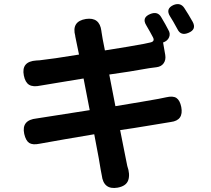

<svg xmlns="http://www.w3.org/2000/svg" viewBox="-20 -868 1040 948"><path d="M889.6 -829.1Q910.2 -797.9 931.6 -759.8Q951.2 -722.7 911.1 -706.1Q873 -689.5 856.4 -723.6Q832 -768.6 820.3 -786.1Q794.9 -825.2 837.9 -843.8Q871.1 -856.4 889.6 -829.1ZM618.2 -514.6 519.5 -500 549.8 -343.8Q704.1 -369.1 762.7 -379.9Q785.2 -384.8 800.8 -387.7Q834 -395.5 851.1 -384.3Q868.2 -373 875 -339.8Q887.7 -273.4 823.2 -265.6Q796.9 -261.7 716.3 -248Q635.7 -234.4 573.2 -225.6Q582 -178.7 594.7 -117.2Q607.4 -55.7 608.4 -48.8Q623 -7.8 613.3 21.5Q603.5 50.8 560.5 58.6Q491.2 70.3 482.4 -2.9Q480.5 -14.6 477.5 -28.3Q473.6 -58.6 445.3 -205.1Q293 -179.7 174.8 -158.2Q141.6 -151.4 124.5 -162.1Q107.4 -172.9 99.6 -207Q85 -275.4 161.1 -283.2Q170.9 -284.2 422.9 -324.2L392.6 -480.5Q335.9 -471.7 268.1 -460Q200.2 -448.2 179.7 -445.3Q143.6 -437.5 124 -449.2Q104.5 -460.9 97.7 -495.1Q84 -564.5 159.2 -569.3Q162.1 -569.3 167.5 -569.8Q172.9 -570.3 175.8 -570.3Q239.3 -577.1 370.1 -598.6Q365.2 -622.1 358.9 -652.8Q352.5 -683.6 351.6 -688.5V-690.4Q332 -762.7 404.3 -774.4Q471.7 -784.2 480.5 -715.8Q480.5 -713.9 481 -711.9Q481.4 -710 481.4 -709Q484.4 -685.5 498 -619.1Q628.9 -639.6 690.4 -651.4Q713.9 -656.2 721.7 -658.2Q746.1 -663.1 735.4 -683.6Q722.7 -708 702.1 -743.2Q678.7 -781.2 721.7 -798.8Q757.8 -813.5 775.4 -784.2Q798.8 -745.1 811.5 -719.7Q822.3 -702.1 814.9 -684.1Q807.6 -666 785.2 -658.2L795.9 -596.7Q799.8 -572.3 788.1 -555.7Q776.4 -539.1 752.9 -536.1Q747.1 -535.2 734.4 -533.7Q721.7 -532.2 715.8 -531.2Z"/></svg>

Font: GenSenMaruGothic TW TTF Bold
Style: Regular
Weight: 700
Version: Version 1.301